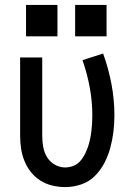

<svg xmlns="http://www.w3.org/2000/svg" viewBox="-20 -754 540 782"><path d="M246 8Q220 8 194 2Q168 -4 145.5 -18Q123 -32 106.5 -52.5Q90 -73 80 -97.5Q70 -122 66 -148Q62 -174 62 -200V-520H152V-200Q152 -178 156 -155.5Q160 -133 171.5 -114Q183 -95 203 -83.5Q223 -72 245 -72Q262 -72 278 -78Q294 -84 305 -96Q316 -108 324 -123Q332 -138 337.5 -153.5Q343 -169 346.5 -185.5Q350 -202 352 -218Q354 -234 355 -250.5Q356 -267 356 -284Q356 -341 345.5 -398Q335 -455 316 -509L400 -536Q422 -475 434 -411.5Q446 -348 446 -284Q446 -251 442 -218Q438 -185 429.5 -153Q421 -121 405.5 -91Q390 -61 366.5 -37.5Q343 -14 311 -3Q279 8 246 8ZM286 -606V-734H414V-606ZM86 -606V-734H214V-606Z"/></svg>

Font: Iosevka SS04 Medium
Style: Regular
Weight: 500
Monospace: yes
Designer: Belleve Invis
Foundry: Belleve Invis
Version: Version 19.0.0; ttfautohint (v1.8.4)